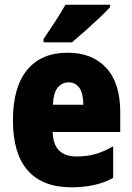

<svg xmlns="http://www.w3.org/2000/svg" viewBox="-20 -786 563 816"><path d="M267 -562Q372 -562 431.5 -497.5Q491 -433 491 -310V-225H204Q206 -121 306 -121Q349 -121 384.5 -131Q420 -141 461 -164V-30Q390 10 283 10Q161 10 98 -61.5Q35 -133 35 -274Q35 -416 95.5 -489Q156 -562 267 -562ZM272 -436Q244 -436 225.5 -414Q207 -392 205 -341H334Q334 -389 317.5 -412.5Q301 -436 272 -436ZM448 -756Q432 -738 403.5 -711Q375 -684 343.5 -656Q312 -628 286 -606H165V-620Q189 -656 214.5 -694.5Q240 -733 258 -766H448Z"/></svg>

Font: Noto Sans Malayalam Condensed Black
Style: Regular
Weight: 900
Width: 3
Designer: Jelle Bosma - Monotype Design Team
Foundry: Monotype Imaging Inc.
Version: Version 2.104; ttfautohint (v1.8.4.7-5d5b)